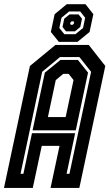

<svg xmlns="http://www.w3.org/2000/svg" viewBox="-44 -920 536 940"><path d="M-24.5 0 102.5 -597 227.5 -700H390.5L471.5 -597L344.5 0H203.5L247.5 -206H160.5L116.5 0ZM56.5 -69H70.5L112.5 -268H324L282 -69H296L402 -568.5L345 -640.5H249.5L162.5 -568.5ZM115.5 -282 175.5 -564.5 252 -626.5H337.5L387 -564.5L327 -282ZM190.5 -347H277.5L316 -528L292 -558.5H266L229 -528ZM244 -715 205 -763.5 223.5 -850.5 283 -899.5H374.5L413 -850.5L394.5 -763.5L335.5 -715ZM271 -752.5H325L362.5 -783L373 -833L348.5 -864H294.5L257 -833L246.5 -783ZM279 -766.5 262 -788 270.5 -828.5 296.5 -849.5H340.5L357.5 -828.5L349 -788L323 -766.5ZM303 -798.5H311.5L317 -803.5L319 -811L315.5 -815.5H307L301.5 -811L299.5 -803.5Z"/></svg>

Font: Tourney Condensed Regular
Style: Bold Italic
Weight: 700
Width: 3
Italic angle: -12°
Designer: Tyler Finck
Foundry: Etcetera Type Co
Version: Version 1.010; ttfautohint (v1.8.3)